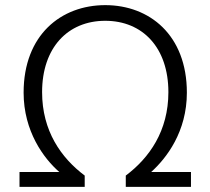

<svg xmlns="http://www.w3.org/2000/svg" viewBox="-20 -728 820 748"><path d="M56 0H310V-44C218 -113 144 -218 144 -369C144 -542 244 -647 390 -647C536 -647 636 -542 636 -369C636 -218 562 -113 470 -44V0H724V-58H569C629 -112 708 -215 708 -367C708 -592 562 -708 390 -708C218 -708 72 -592 72 -367C72 -217 150 -111 211 -58H56Z"/></svg>

Font: Repo Light
Style: Regular
Weight: 300
Designer: Stefan Peev
Foundry: Context Ltd
Version: Version 001.502